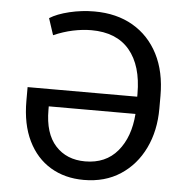

<svg xmlns="http://www.w3.org/2000/svg" viewBox="-53 -789 828 850"><g transform="rotate(5 361.0 -363.5)"><path d="M350.1 9.9Q265.6 9.9 201.9 -28.4Q138.1 -66.8 102.5 -139.7Q66.8 -212.7 66.8 -316.8V-377.8H554V-390.6Q554 -515.6 496.3 -584.5Q438.6 -653.4 326.7 -653.4Q287.6 -653.4 244.9 -644.4Q202.1 -635.3 159.1 -616.5L134.9 -690.3Q167.3 -710.9 221.9 -724.1Q276.6 -737.2 332.4 -737.2Q431.5 -737.2 504.1 -695Q576.7 -652.7 616.5 -575.1Q656.2 -497.5 656.2 -390.6V-333.8Q656.2 -235.4 618.8 -157.7Q581.3 -79.9 512.6 -35Q443.9 9.9 350.1 9.9ZM348.7 -72.4Q440.3 -72.4 492.9 -135.1Q545.5 -197.8 552.9 -301.1H167.6V-285.5Q167.6 -180.8 217 -126.6Q266.3 -72.4 348.7 -72.4Z"/></g></svg>

Font: Linik Sans
Style: Regular
Weight: 400
Designer: Rasmus Andersson (font), Marc Monis (original base), Kil Hyung-jin (Pretendard portions), Cristiano Sobral (main changes
Foundry: rsms
Version: Version 3.018;May 31, 2022;FontCreator 14.0.0.2814 64-bit; t